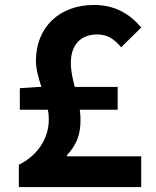

<svg xmlns="http://www.w3.org/2000/svg" viewBox="-20 -755 629 775"><path d="M250 -128C289 -171 305 -210 305 -271C305 -285 304 -299 302 -312H455V-404H282C273 -437 266 -469 266 -501C266 -576 307 -616 373 -616C413 -616 442 -597 469 -564L550 -644C502 -701 442 -735 359 -735C223 -735 125 -648 125 -509C125 -475 136 -440 147 -404H136L60 -399V-312H173C176 -299 177 -285 177 -272C177 -191 126 -124 56 -90V0H550V-124H250Z"/></svg>

Font: Source Han Sans Old Style Bold
Style: Regular
Weight: 700
Designer: Ryoko NISHIZUKA (kana & ideographs); Paul D. Hunt (Latin, Greek & Cyrillic); Wenlong ZHANG (bopomofo); Sandoll Communica
Foundry: Adobe Systems Incorporated
Version: Version 1.004;PS 1.004;hotconv 1.0.81;makeotf.lib2.5.63406